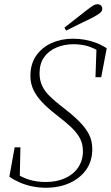

<svg xmlns="http://www.w3.org/2000/svg" viewBox="-20 -869 522 903"><path d="M24 -38 49 -176H76L73 -34L47 -59Q81 -35 117 -24Q153 -13 195 -13Q247 -13 286.5 -31Q326 -49 348 -82Q370 -115 370 -158Q370 -192 356 -218.5Q342 -245 314.5 -271Q287 -297 246 -328Q205 -360 178 -388.5Q151 -417 137 -447Q123 -477 123 -512Q123 -568 150 -607Q177 -646 222.5 -666.5Q268 -687 323 -687Q353 -687 380 -682Q407 -677 432 -667.5Q457 -658 482 -642L456 -506H429L434 -647L452 -624Q419 -645 389 -653Q359 -661 326 -661Q282 -661 245.5 -645.5Q209 -630 187.5 -600Q166 -570 166 -524Q166 -492 178 -466Q190 -440 214 -416.5Q238 -393 273 -366Q319 -331 350 -300.5Q381 -270 397.5 -239Q414 -208 414 -168Q414 -111 385 -70.5Q356 -30 307 -8Q258 14 195 14Q163 14 131.5 7.5Q100 1 72.5 -11Q45 -23 24 -38ZM283 -739Q309 -759 334.5 -779.5Q360 -800 385 -819Q407 -836 417.5 -842.5Q428 -849 439 -849Q449 -849 455 -843Q461 -837 461 -828Q461 -817 451 -808.5Q441 -800 415 -786Q384 -771 353 -756Q322 -741 291 -725Z"/></svg>

Font: Source Serif 4 36pt Light
Style: Italic
Weight: 300
Italic angle: -12°
Designer: Frank Grießhammer
Foundry: Adobe Systems Incorporated
Version: Version 4.004;hotconv 1.0.116;makeotfexe 2.5.65601